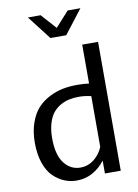

<svg xmlns="http://www.w3.org/2000/svg" viewBox="-105 -1051 810 1130"><g transform="rotate(-10 300.0 -485.5)"><path d="M55.2 -249Q55.2 -316.4 74 -369.1Q92.8 -421.9 122.6 -453.6Q152.3 -485.4 193.4 -506.1Q234.4 -526.9 274.9 -534.4Q315.4 -542 359.9 -542Q397 -542 430.2 -537.6V-770H524.9V0H430.2V-77.1Q398.9 -35.6 355.7 -11.7Q312.5 12.2 261.2 12.2Q222.7 12.2 187.7 -2Q152.8 -16.1 122.3 -45.4Q91.8 -74.7 73.5 -127.2Q55.2 -179.7 55.2 -249ZM299.8 -893.1 380.9 -982.9H457L347.2 -840.8H252.9L143.1 -982.9H219.2ZM357.9 -471.2Q326.7 -471.2 299.6 -465.6Q272.5 -460 246.1 -445.1Q219.7 -430.2 201.2 -406.7Q182.6 -383.3 171.4 -345.2Q160.2 -307.1 160.2 -257.8Q160.2 -158.2 198.5 -108.6Q236.8 -59.1 294.9 -59.1Q339.8 -59.1 375.7 -86.7Q411.6 -114.3 430.2 -158.7V-462.4Q391.6 -471.2 357.9 -471.2Z"/></g></svg>

Font: Aurulent Sans Mono
Style: Regular
Weight: 400
Monospace: yes
Version: Version 2007.05.04